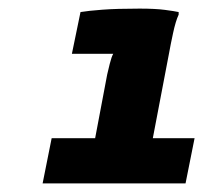

<svg xmlns="http://www.w3.org/2000/svg" viewBox="-20 -906 472 446"><path d="M432 -585 411 -480H79L100 -585H201L229 -733Q231 -742 235 -758Q239 -774 243 -781H147L167 -878Q185 -881 218 -883.5Q251 -886 304 -886Q341 -886 363.5 -883Q386 -880 395 -878V-872Q388 -857 382 -829Q376 -801 373 -784L335 -585Z"/></svg>

Font: Kufam
Style: Bold Italic
Weight: 700
Italic angle: -11°
Designer: Artur Schmal
Foundry: Original Type
Version: Version 1.301; ttfautohint (v1.8.3)